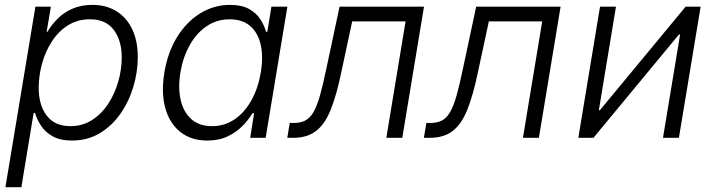

<svg xmlns="http://www.w3.org/2000/svg" viewBox="-20 -570 2954 794"><path d="M2.4 204.1 126.5 -542.5H190.4L172.9 -438.5H176.3Q191.9 -465.8 217 -491.5Q242.2 -517.1 278.3 -533.4Q314.5 -549.8 361.8 -549.8Q419.9 -549.8 462.2 -523.2Q504.4 -496.6 527.1 -448.2Q549.8 -399.9 549.8 -334.5Q549.8 -272 531.2 -210.4Q512.7 -148.9 477.5 -98.9Q442.4 -48.8 392.1 -18.8Q341.8 11.2 277.8 11.2Q229 11.2 197.8 -6.3Q166.5 -23.9 149.4 -50.5Q132.3 -77.1 125 -103H119.1L68.4 204.1ZM270.5 -48.3Q321.3 -48.3 360.8 -73.7Q400.4 -99.1 427.7 -141.1Q455.1 -183.1 469.2 -233.2Q483.4 -283.2 483.4 -332.5Q483.4 -402.8 450.4 -446.5Q417.5 -490.2 352.1 -490.2Q300.8 -490.2 261.2 -465.3Q221.7 -440.4 194.6 -398.7Q167.5 -356.9 153.8 -306.9Q140.1 -256.8 140.1 -206.5Q140.1 -135.3 173.3 -91.8Q206.5 -48.3 270.5 -48.3Z M837.4 11.2Q770.5 11.2 725.8 -24.2Q681.2 -59.6 663.6 -123Q646 -186.5 659.7 -270Q673.8 -354.5 712.6 -417.2Q751.5 -480 808.1 -514.9Q864.7 -549.8 931.2 -549.8Q979.5 -549.8 1009.8 -533Q1040 -516.1 1056.6 -490.5Q1073.2 -464.8 1080.1 -438.5H1085.4L1102.5 -542.5H1168.5L1078.6 0H1014.6L1030.8 -101.6H1023.9Q1007.8 -74.7 982.4 -48.8Q957 -22.9 921.1 -5.9Q885.3 11.2 837.4 11.2ZM856.4 -48.3Q909.2 -48.3 950.7 -76.9Q992.2 -105.5 1020 -155.8Q1047.9 -206.1 1058.6 -271Q1069.3 -335.4 1058.1 -385Q1046.9 -434.6 1014.6 -462.4Q982.4 -490.2 930.2 -490.2Q876.5 -490.2 834.2 -461.4Q792 -432.6 764.4 -383.1Q736.8 -333.5 726.1 -271Q715.8 -207.5 727.1 -157.2Q738.3 -106.9 771 -77.6Q803.7 -48.3 856.4 -48.3Z M1168 0 1178.2 -61.5H1194.8Q1223.6 -61.5 1242.9 -71.8Q1262.2 -82 1276.6 -106.9Q1291 -131.8 1303.5 -176Q1315.9 -220.2 1330.1 -288.6L1384.3 -542.5H1733.4L1643.6 0H1577.6L1657.2 -481.4H1436.5L1390.6 -267.6Q1371.6 -176.3 1347.9 -116.9Q1324.2 -57.6 1287.6 -28.8Q1251 0 1191.9 0Z M1732.9 0 1743.2 -61.5H1759.8Q1788.6 -61.5 1807.9 -71.8Q1827.1 -82 1841.6 -106.9Q1856 -131.8 1868.4 -176Q1880.9 -220.2 1895 -288.6L1949.2 -542.5H2298.3L2208.5 0H2142.6L2222.2 -481.4H2001.5L1955.6 -267.6Q1936.5 -176.3 1912.8 -116.9Q1889.2 -57.6 1852.5 -28.8Q1815.9 0 1756.8 0Z M2787.6 0H2721.7L2792.5 -427.2H2787.6L2434.1 0H2371.6L2461.4 -542.5H2527.3L2456.5 -114.3H2460.9L2815.4 -542.5H2877.4Z"/></svg>

Font: Inter 16pt Light
Style: Italic
Weight: 300
Italic angle: -9.3988°
Version: Version 4.001;git-66647c0bb